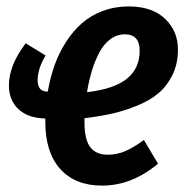

<svg xmlns="http://www.w3.org/2000/svg" viewBox="-20 -563 583 598"><path d="M380.9 -543Q453.6 -543 494.4 -504.2Q535.2 -465.3 534.2 -405.8Q533.7 -362.8 516.8 -328.9Q500 -294.9 473.6 -272.7Q447.3 -250.5 408.2 -234.4Q369.1 -218.3 330.3 -209.5Q291.5 -200.7 243.2 -194.8V-181.2Q243.2 -127.4 261.5 -104.2Q279.8 -81.1 314.9 -81.1Q343.8 -81.1 369.6 -92Q395.5 -103 428.2 -127L472.2 -53.2Q390.6 15.1 297.9 15.1Q213.9 15.1 167.2 -37.1Q120.6 -89.4 121.1 -186V-193.8Q66.9 -195.3 37.4 -223.1Q7.8 -251 7.8 -296.9Q7.8 -359.9 60.1 -428.2L122.1 -390.1Q97.2 -349.1 97.2 -313Q97.2 -277.8 127.9 -277.8H128.9Q136.2 -321.3 149.9 -359.6Q163.6 -397.9 185.3 -431.9Q207 -465.8 234.6 -490.2Q262.2 -514.6 299.8 -528.8Q337.4 -543 380.9 -543ZM251 -275.9Q335 -285.6 375 -317.6Q415 -349.6 415 -404.8Q415 -456.1 369.1 -456.1Q344.2 -456.1 323.7 -440.9Q303.2 -425.8 289.3 -399.4Q275.4 -373 266.1 -342.3Q256.8 -311.5 251 -275.9Z"/></svg>

Font: Fira Sans Compressed Medium
Style: Italic
Weight: 500
Width: 3
Italic angle: -8°
Designer: Carrois Corporate & Edenspiekermann AG
Foundry: Carrois Corporate GbR & Edenspiekermann AG
Version: Version 4.203;PS 004.203;hotconv 1.0.88;makeotf.lib2.5.64775